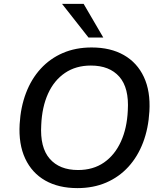

<svg xmlns="http://www.w3.org/2000/svg" viewBox="-20 -958 834 987"><path d="M378 9Q281 9 212.5 -30Q144 -69 109.5 -143Q75 -217 81 -320Q86 -407 113.5 -479.5Q141 -552 189 -604.5Q237 -657 303 -685.5Q369 -714 451 -714Q548 -714 616.5 -675Q685 -636 719.5 -562.5Q754 -489 748 -386Q743 -298 715.5 -225.5Q688 -153 640 -100.5Q592 -48 526 -19.5Q460 9 378 9ZM381 -84Q459 -84 514.5 -122.5Q570 -161 601.5 -230Q633 -299 637 -390Q644 -506 593.5 -563.5Q543 -621 447 -621Q370 -621 314 -583Q258 -545 227 -476.5Q196 -408 192 -316Q185 -200 235.5 -142Q286 -84 381 -84ZM435 -765 299 -938H410L511 -765Z"/></svg>

Font: Nunito Sans 10pt SemiBold
Style: Italic
Weight: 600
Italic angle: -9°
Designer: Vernon Adams
Foundry: Vernon Adams
Version: Version 3.101;gftools[0.9.27]